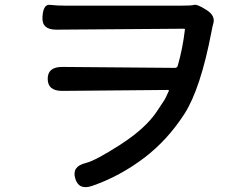

<svg xmlns="http://www.w3.org/2000/svg" viewBox="-20 -745 1040 809"><path d="M369 38Q312 58 297 7Q282 -44 341 -58Q382 -68 487 -135.5Q592 -203 640 -274Q657 -299 673 -324Q677 -330 691 -361Q693 -366 688 -366L242 -362Q181 -362 181 -413Q181 -463 242 -463L717 -459Q726 -459 729 -468Q750 -542 759 -619Q760 -624 755 -624L217 -620Q155 -620 159 -674Q162 -728 190.5 -724.5Q219 -721 263 -721H737Q787 -721 799 -724.5Q811 -728 850 -703Q890 -678 878 -643Q876 -638 871 -611Q825 -371 757 -265Q686 -155 589 -81Q485 -2 369 38Z"/></svg>

Font: Resource Han Rounded JP Medium
Style: Regular
Weight: 500
Designer: Cyano Hao (round all glyphs); Ryoko NISHIZUKA 西塚涼子 (kana, bopomofo & ideographs); Paul D. Hunt (Latin, Greek & Cyrillic)
Foundry: Cyano Hao
Version: 0.990